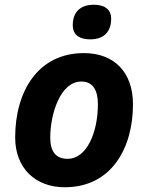

<svg xmlns="http://www.w3.org/2000/svg" viewBox="-20 -780 625 810"><path d="M253 10C451 10 541 -156 541 -340C541 -476 461 -556 334 -556C139 -556 44 -393 44 -200C44 -70 130 10 253 10ZM265 -110C216 -110 192 -140 192 -200C192 -298 234 -436 323 -436C375 -436 393 -395 393 -340C393 -223 347 -110 265 -110ZM361 -614C421 -614 449 -649 449 -701C449 -745 415 -760 376 -760C320 -760 287 -730 287 -674C287 -630 318 -614 361 -614Z"/></svg>

Font: BC Sans
Style: Bold Italic
Weight: 700
Italic angle: -12°
Designer: Monotype Design Team
Province of B.C.
Foundry: Monotype Imaging Inc.
Version: Version 2.000;GOOG;noto-source:20170915:90ef993387c0